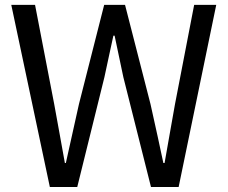

<svg xmlns="http://www.w3.org/2000/svg" viewBox="-20 -753 918 773"><path d="M180.7 0 25.4 -733.4H121.1L198.2 -334Q205.1 -294.9 219.7 -215.8Q234.4 -136.7 241.2 -96.7H245.1L297.9 -334L399.4 -733.4H483.4L585.9 -334Q618.2 -189.5 637.7 -96.7H642.6Q650.4 -141.6 665 -223.6Q679.7 -305.7 684.6 -334L761.7 -733.4H850.6L699.2 0H587.9L476.6 -442.4L441.4 -609.4H436.5Q431.6 -586.9 419.4 -530.8Q407.2 -474.6 400.4 -442.4L291 0Z"/></svg>

Font: Bpmf Zihi Sans Regular
Style: Regular
Weight: 400
Foundry: But Ko
Version: Version 1.320